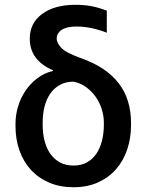

<svg xmlns="http://www.w3.org/2000/svg" viewBox="-20 -781 618 811"><path d="M45.5 -258.5Q45.5 -295.1 56.3 -331.1Q67.1 -367.2 87.5 -397.5Q108 -427.9 137.4 -450.3Q166.9 -472.7 203.8 -481.5L203.5 -484.4Q155.9 -504.6 130.9 -537.8Q105.8 -571 105.8 -617.9Q105.5 -682.5 157.3 -721.6Q209.2 -760.7 299 -760.7Q317.8 -760.7 334.3 -759.2Q350.9 -757.8 366.7 -754.8Q382.5 -751.8 398.3 -747.2Q414.1 -742.5 431.1 -736.2V-642.8Q402 -654.5 368.6 -661.8Q335.2 -669 304 -669Q262.1 -669 240.8 -655Q219.5 -641 219.5 -617.5Q219.5 -600.5 238.3 -579.5Q256.4 -559.3 316.8 -537.3Q373.2 -517.8 414.1 -490.8Q454.9 -463.8 481.4 -429.3Q507.8 -394.9 520.6 -353Q533.4 -311.1 533.4 -261.4V-251.4Q533.4 -197.1 517.2 -149.3Q501.1 -101.6 470.2 -66.2Q439.3 -30.9 394 -10.5Q348.7 9.9 290.5 9.9Q234 9.9 188.6 -9.2Q143.1 -28.4 111.3 -62.7Q79.5 -96.9 62.5 -144.5Q45.5 -192.1 45.5 -248.6ZM290.5 -81.7Q323.2 -81.7 347.3 -95.2Q371.4 -108.7 387.3 -132.1Q403.1 -155.5 410.9 -187Q418.7 -218.4 418.7 -254.3V-263.5Q418.7 -291.9 409.6 -320.3Q400.6 -348.7 383.7 -372.5Q366.8 -396.3 343.2 -413.4Q319.6 -430.4 290.5 -436.1Q257.1 -436.1 232.6 -422.2Q208.1 -408.4 191.9 -384.9Q175.8 -361.5 168 -330.1Q160.2 -298.7 160.2 -263.5V-254.3Q160.2 -218.8 168 -187.3Q175.8 -155.9 191.9 -132.5Q208.1 -109 232.6 -95.3Q257.1 -81.7 290.5 -81.7Z"/></svg>

Font: Inter P Medium
Style: Regular
Weight: 500
Designer: Rasmus Andersson
Foundry: rsms
Version: Version 3.018;git-588b23468